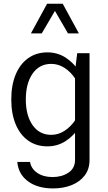

<svg xmlns="http://www.w3.org/2000/svg" viewBox="-20 -797 591 1052"><path d="M412.2 -613.9 323.6 -776.7H238.2L149.3 -613.9H208.8L281 -737.2L352.6 -613.9ZM271.2 235.4Q328.1 235.4 373.2 217Q418.3 198.7 444.4 164Q470.6 129.2 470.6 79.2V-505.4H403L391.1 -407.8V79.2Q391.1 125.1 354.9 149.1Q318.8 173.1 268 173.1Q217.5 173.1 184.1 150.2Q150.8 127.2 144.5 90.1H74.9Q80 156.2 132.6 195.8Q185.2 235.4 271.2 235.4ZM41.8 -252.1Q41.8 -174.1 65.8 -116.2Q89.8 -58.4 134.3 -26.8Q178.9 4.9 239.9 4.9Q294.7 4.9 339.5 -23.9Q384.3 -52.8 418.6 -105.3L393.4 -140.7Q368.7 -103.3 334.5 -80.8Q300.3 -58.2 260.7 -58.2Q196.1 -58.2 158.8 -111.1Q121.4 -164.1 121.4 -251.9Q121.4 -340.3 158.7 -393.7Q196 -447 260.6 -447Q300 -447 334.3 -424.6Q368.6 -402.3 393.4 -364.2L418.6 -400.1Q384.3 -452.5 339.7 -481.3Q295 -510.1 240.2 -510.1Q179.2 -510.1 134.5 -478.2Q89.8 -446.3 65.8 -388.5Q41.8 -330.7 41.8 -252.1Z"/></svg>

Font: Estedad VF
Style: Regular
Weight: 100
Designer: Amin Abedi
Version: Version 7.3